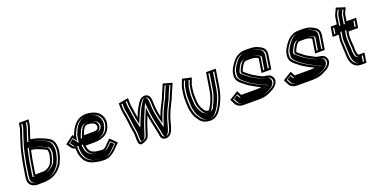

<svg xmlns="http://www.w3.org/2000/svg" viewBox="-25 -1480 4460 2285"><g transform="rotate(-20 2205.5 -337.0)"><path d="M426.1 -266C426.4 -263.3 426.3 -260.7 425.9 -258C424.8 -251.3 424 -244 423.4 -236C422.7 -232 421.8 -228 420.5 -224L415 -202C413.4 -196 411.5 -190.7 409.5 -186C409 -183.3 407.8 -180 405.9 -176C401.8 -167.3 397.9 -157.3 394.1 -146C393.2 -144.7 392.8 -143.7 392.6 -143C387.7 -137 382.7 -130.7 377.6 -124C361 -105.7 344.5 -96.1 320.6 -86L306 -82C298.4 -80.7 290.3 -80 281.7 -80C271.6 -79.3 262.5 -79 254.5 -79H222.5C209.2 -79 199.5 -78.7 193.4 -78H190.4C189.7 -78 188.4 -78.3 186.5 -79L187.1 -83C187.1 -87 187.9 -94.3 189.6 -105L211.5 -243C217.7 -272.5 224 -304.1 230.2 -336C232.1 -348 234.6 -359.7 237.8 -371L241.6 -370C296.2 -364.5 337.3 -342.9 378.6 -326C393.4 -319.7 401.4 -314.2 414.6 -307H415.6C417.8 -303.7 420 -300.7 422.2 -298L421.9 -296C423.5 -288.5 427.6 -275.5 426.1 -266ZM272.1 -493C279.8 -520.2 295.4 -563.4 301.7 -585C309.4 -608.7 319.7 -629.7 323.7 -655L334.5 -723H211.5L200.7 -655C199.7 -648.3 196.5 -642 193.4 -634C172.7 -578.5 152.9 -507.5 134 -448C114.9 -385.9 102.6 -312.1 88.8 -245L66.6 -105C63.9 -87.7 62.5 -75 62.6 -67L62.1 -51C62.6 9.5 108.3 45 178.9 45C183.6 44.3 191.7 44 203 44H235C328.6 44 393.1 17.9 445.9 -31C463 -46.7 472.5 -61.5 487.5 -79C497.5 -91.7 505.2 -106.3 510.5 -123C512.9 -129.7 515 -135 517 -139C531.4 -167 541.3 -204 547 -240C547.3 -246 547.9 -252 548.9 -258C550.3 -267.3 551.2 -277 551.5 -287C548.2 -345.9 531.8 -396.2 485.2 -418C479.1 -421.3 473.6 -424.7 468.8 -428C453.5 -435.6 437.9 -441.5 422.3 -450C378.2 -470.7 329.3 -483.2 272.1 -493ZM447.6 -300.8 448.8 -308.4 442.7 -315.7C441.1 -317.6 439.3 -319.9 437.6 -322.6L431.6 -332H424.6C414.3 -337.8 406.1 -343 391.4 -349.3C365.7 -359.8 335.1 -376.8 299.6 -384.3C283.3 -389 268.7 -392.6 249.8 -394.7L221.2 -402.1L213.4 -373.9C201.8 -331.9 195.1 -284.1 186.6 -243.7L164.6 -105C163 -94.9 162.1 -87 161.9 -81.2L158.7 -61L174.8 -55.3C177.6 -54.3 178.9 -53 186.4 -53H190.8C196.3 -53.6 204.5 -54 218.6 -54H250.6C269.3 -54 291 -54.6 307.8 -57.6L325.5 -62.5C351.8 -73.6 374.4 -86.1 395.3 -109C403.1 -117.6 409.4 -126.8 416.5 -135.4L416.9 -138.1C420.5 -149.1 425 -160.9 428.5 -168.4C430.5 -172.4 432.2 -176.9 433.8 -182.3C436.3 -188.7 437.7 -192.9 439.5 -199.5L444.8 -220.9C446.6 -226.6 447.6 -230.8 448.4 -236L448.5 -237C449.1 -244.6 449.9 -252 450.9 -258C453.6 -275.1 449.5 -293.3 447.6 -300.8ZM264.1 -468.3C299.6 -462.2 325.8 -457.5 354.1 -448.3C375.1 -440.4 392.6 -434.6 408.1 -427.3C425.2 -418.1 440.7 -412.2 453.5 -405.9C459.5 -401.9 464.2 -399.1 470.5 -395.6C487 -386.7 500.1 -373.8 509.9 -355.7C518.4 -339.9 524.4 -311.2 526.1 -282.7C525.8 -272.4 525.2 -266.1 523.9 -258C522.9 -251.6 522.2 -244.6 521.8 -238.7C516.1 -203.5 507.1 -171.2 494.7 -147.2C491.5 -140.7 489.6 -136 486.6 -127.4C481.9 -112.8 475.7 -101.6 468.9 -92.8C451.7 -72.7 444.3 -60.9 430.2 -48C383.4 -4.7 327.7 19 239 19H207C196.2 19 187.9 19.3 181.3 20C119.5 19.4 88.1 -9.9 87.4 -54.6L87.9 -70.6C87.9 -77 88.9 -88.1 91.6 -105L113.7 -244.4C127.8 -312.8 139.9 -385 158.1 -444.2C177.1 -504 197.1 -575.2 217 -628.7C219.3 -634.6 223.8 -642.7 225.7 -655L232.6 -698H305.6L298.7 -655C295.5 -634.3 286.4 -615.9 277.5 -588.7C271.4 -567.8 256 -525.1 247.8 -496.1L241 -472.3ZM465.9 -258C464.9 -251.7 464.1 -244.4 463.5 -236.7L463.4 -236C462.6 -231.3 461.6 -227 460 -222L454.7 -200.4C453 -194.1 451.3 -189.2 449 -183.6C448.2 -180.3 446.2 -174.8 444.3 -171.1C440.9 -163.7 437 -154 433.4 -143.3C433 -141.9 432.4 -140.5 432.2 -140.2L431.9 -138C425.5 -130.3 419.4 -122.7 413 -114.3C391.8 -90.9 366.6 -76.6 337.5 -64.3L316.2 -58.5C304.2 -56.4 293.7 -55.2 279.9 -55C271 -54.5 259.5 -54 250.6 -54H218.6C202.5 -54 198.9 -53.7 192.9 -53H186.4C169 -53 167.2 -55.9 164.2 -56.9L144.1 -64L147 -81.8C147.1 -86.8 148 -94.8 149.6 -105L171.6 -243.4C177.9 -273.7 183.9 -303.6 190.3 -336.3C192.2 -348.2 194.9 -361 198.2 -372.8L207.6 -406.9L256.4 -394.2C276.2 -391.9 292.3 -387.8 308 -383.4C348.5 -374.6 378.9 -357.1 403.3 -347.2C416.7 -341.4 423.8 -337.2 433 -332H444.3L453.2 -318.2C456.5 -312.9 459.6 -309.6 463.3 -305.2L462.4 -299C464.5 -290.3 468.5 -274.9 465.9 -258ZM258 -468.8 226.6 -474.2 232.5 -494.9C240.6 -523.3 256 -566.1 262.2 -587.3C270.6 -613.3 280.2 -632.6 283.7 -655L290.6 -698H247.6L240.7 -655C239.1 -644.8 235.1 -637.3 232.5 -630.6C212.3 -576.5 192.4 -505.3 173.4 -445.6C154.9 -385.3 142.7 -312.5 128.7 -244.6L106.6 -105C103.9 -87.9 102.8 -76.3 102.8 -69.3L102.3 -53.3C103 -1.6 137.4 19 179.6 20C187.8 19.3 196.5 19 207 19H239C318.1 19 366.5 -0.3 413.3 -43.5C427.2 -56.3 435.5 -69.2 452.1 -88.6C459.5 -98.1 466.3 -110.4 471.2 -125.8C474 -133.7 476 -138.6 478.8 -144.3C491.8 -169.5 501.2 -203.6 506.9 -239.1C507.2 -245.1 507.9 -251.8 508.9 -258C510.2 -266.6 510.9 -274 511.2 -284.3C509.6 -312.3 504.4 -343.5 494.6 -359.6C484.7 -377.9 471.3 -391.8 459.1 -397.5C452 -400.8 445.9 -404.8 439.8 -408.9C427.3 -414.9 413.7 -420.1 395.2 -430C380.5 -436.7 365.5 -441.6 343.4 -449.9C316.7 -458.6 293.5 -462.8 258 -468.8Z M1033 -322C1023.6 -322 1008.8 -320 998.7 -320H888.7C894.6 -336.4 899.3 -349.2 908.3 -368C922.5 -399.3 938.3 -427 977.6 -427C1028.2 -422.7 1068.2 -412.8 1073.6 -370C1073.4 -368.7 1073.5 -367.3 1074 -366C1072.9 -359.3 1071.7 -354 1070.4 -350C1067.3 -330 1050 -326.1 1033 -322ZM774.9 -353 774.4 -350 759.6 -370 653.9 -290 691.5 -237C703 -220.2 718.8 -210.2 741.5 -205C740.9 -201.7 740.7 -198.3 740.9 -195C743 -75.5 793.4 6.9 909.6 28C939.2 34.6 967.9 40 1003.7 40H1027.7C1062.4 40 1090.5 27.8 1113.9 13C1131.5 1.2 1160.1 -19.1 1173.5 -35C1194 -58.5 1217 -79.2 1239 -101L1158.7 -181L1111.2 -134C1101.9 -124.9 1094 -117.1 1084.8 -106C1079.4 -101.4 1062.5 -89.7 1059.9 -88C1054.7 -84.9 1051 -83 1043.1 -83H1024.1C1019.5 -83 1014.9 -83.3 1010.3 -84C982.9 -86.8 957.6 -88.8 934.4 -97C888.2 -111.5 869.8 -146.7 865.2 -197H979.2C1098.9 -197 1178.4 -248.8 1197.4 -369C1199.3 -385 1198.8 -398.7 1195.9 -410C1193.3 -433.2 1184.8 -455.4 1172.8 -472C1141.2 -520.2 1081.8 -546.1 1000.1 -550C871.5 -550 815.8 -459.1 774.9 -353ZM982.6 -452H981.6C925 -452 899.4 -405.9 885.5 -375.3C876.4 -356.1 870.8 -341.2 864.9 -324.9L854.2 -295H994.7C1007.6 -295 1022.5 -297 1029 -297H1032.1C1044.7 -300 1065 -301.5 1082.4 -321.7C1089.1 -329.4 1093 -338.5 1095.2 -348.2C1096.8 -353.7 1097.9 -359.4 1099 -366L1099.9 -371.9C1094.1 -434.8 1035.1 -448.7 982.6 -452ZM995.6 -525C1073.5 -521.1 1123.9 -497.4 1151.1 -455.8C1161.5 -441.5 1168.5 -423.1 1170.8 -403.4C1171.9 -393.8 1174 -383.3 1172.4 -368.5C1155.3 -263.1 1093.9 -222 983.2 -222H837.1L840 -190.9C845 -135.8 867.8 -91 923.1 -73.2C951 -63.5 977.1 -61.8 1003.3 -59.2C1010.3 -58.2 1014.3 -58 1020.2 -58H1039.2C1051.5 -58 1064.1 -63.3 1070.5 -67.2C1075.6 -70.3 1092.3 -81.9 1101.7 -90.1C1110.4 -100.6 1117.5 -107.7 1127.7 -117.8L1155.8 -145.7L1203.2 -98.4C1185.8 -81.6 1171.5 -67.9 1155.3 -49.4C1146.4 -38.7 1118.5 -18 1102.5 -7.3C1081.5 5.8 1060 15 1031.6 15H1007.6C974.2 15 948.5 10.2 918.2 3.5C810.4 -16.1 768.2 -89.8 766.2 -199.6C766.1 -202 766.2 -203.2 766.5 -205L769.6 -225.1L750.8 -229.4C732.1 -233.7 721.8 -240.5 713.1 -253.2L688.9 -287.4L751.8 -335.1L789.1 -284.9L799.4 -350C836.6 -445.8 882.7 -524.5 995.6 -525ZM1114.6 -369.8 1114 -366C1112.9 -359.5 1111.7 -353.6 1110.3 -348.8C1107.6 -336.1 1100.6 -324.3 1086.8 -315.1C1066.5 -301.5 1051.1 -300.4 1036.7 -297H1029C1027 -297 1011.8 -295 994.7 -295H839.4L849.5 -323.1C855.3 -339.4 860.7 -353.6 869.7 -372.7C881.2 -397.9 902.3 -452 981.6 -452H984.2C1044 -447.5 1109.3 -429.8 1114.6 -369.8ZM1157.4 -368.7C1159 -383.3 1158.3 -395.6 1156 -404.8C1153.5 -426.1 1146.2 -445.6 1135.5 -460.3C1108.4 -501.8 1063 -521.4 994.7 -525C938.6 -524.4 900.8 -501.3 863 -449.8C845.5 -424.4 828.2 -386.2 814.6 -351.2L799.3 -254.6L748 -323.8L700.8 -288.1L728.7 -248.8C737.6 -235.8 745.9 -231.5 758.6 -228.6L784.3 -222.6L781.5 -205C781.1 -202.6 781 -200.7 781.1 -197.9C781.8 -159.4 785 -130.7 796.3 -102.9C816.4 -43.9 863.7 -7.1 924.2 3.9C954 9.3 977.7 15 1007.6 15H1031.6C1049.8 15 1066.3 9.1 1086.3 -3.3C1101.6 -13.7 1129.2 -34.1 1138.5 -45C1156.1 -65.2 1173.6 -81.8 1191.5 -99.1L1156.5 -133.9L1144.6 -122.2C1135.1 -112.9 1128.4 -106.3 1120.2 -96.4C1112.9 -87.5 1092.3 -74.8 1088.1 -72C1080.9 -67.1 1061.5 -58 1039.2 -58H1020.2C1012.9 -58 1006.1 -58.5 998.9 -59.4C973.3 -62 943.8 -64 912.7 -74.7C849 -95.2 829.8 -141.2 825.1 -193.1L822.4 -222H983.2C1034.6 -222 1069.9 -232.2 1098.1 -254.2C1125.9 -275.9 1148.3 -312.1 1157.4 -368.7Z M1407.6 -534 1408.3 -463C1408.7 -453 1409.8 -443 1411.6 -433C1415.2 -412.3 1417.6 -389.2 1423 -366C1430.7 -325.5 1435.2 -275.3 1440.7 -232C1444.8 -211.1 1449.1 -187.5 1451.5 -167C1453.3 -150.2 1456.8 -139.5 1457.5 -123C1462.3 -70.8 1443.2 30.3 1512 12.5C1537.3 6 1566.3 -8.9 1583.8 -24C1603.1 -55.8 1610.5 -85.2 1623.7 -131C1640.8 -186.7 1658.7 -232.2 1679.7 -282C1687.4 -214.6 1704.5 -152.5 1717.1 -89L1722.1 -64C1725 -47.4 1730.5 -30.1 1731.2 -14C1735.3 12.4 1742.7 34.6 1766.1 43.5C1818.1 63.2 1861.6 27.7 1880.1 -13C1897 -50.4 1911.4 -111.3 1923.9 -157C1933.4 -186.3 1954 -237.7 1965.5 -262L1984.7 -301C1995 -324.6 2001.9 -336.4 2012.5 -357C2025.1 -380 2029.8 -400 2040 -423L2046.2 -437C2053.1 -450 2062.7 -473.6 2068.1 -487L2093.5 -546L1979.5 -578L1954 -518C1949 -506.6 1940.7 -486.1 1935.2 -475C1923.6 -453.3 1916.3 -421.3 1903.2 -399C1873.3 -340.6 1845.1 -288.3 1821 -221C1811.7 -259.6 1804.4 -299 1800.3 -343C1797 -384.1 1799.4 -432.7 1790.8 -466C1782.7 -498.2 1749 -528.1 1700.4 -511C1655 -495 1636.6 -453.5 1612.3 -412C1593.1 -379.9 1577.2 -341.5 1560.7 -301C1559.9 -304.3 1559.1 -308 1558.4 -312C1554.1 -358.8 1543.8 -398.2 1539 -442C1536.9 -459.3 1533.8 -468.7 1533.7 -484L1532.1 -556ZM1433.1 -513.8 1507.3 -526.9 1508.4 -479.7C1508.5 -461.2 1512.1 -450.1 1513.8 -435.4C1518.8 -389.7 1529.1 -350.3 1533.2 -305.9C1533.7 -300.9 1534.9 -296.1 1536 -291.7L1553.3 -219.9L1584 -294.9C1600.5 -335.4 1616 -372.6 1633.6 -402.1C1660.4 -447.7 1674.1 -476.6 1705.4 -487.6C1737.3 -498.8 1760.3 -479.8 1766.2 -456.4C1773.4 -428.4 1771.6 -380.6 1775.1 -337.1C1779.3 -291.5 1786.8 -251.1 1796.3 -211.7L1815.2 -133.6L1844.7 -216.1C1867.9 -280.6 1895.8 -332.8 1925.1 -390C1941.6 -418.8 1948.2 -449.3 1957.5 -466.7C1964.4 -480.8 1972 -499.9 1977.1 -511.3L1992.4 -547.4L2060 -528.4L2044.9 -493.3C2039.1 -479 2029.5 -455.6 2023.7 -444.8L2017 -429.9C2005.4 -403.7 2001.3 -385.5 1990.5 -365.7C1980.1 -345.5 1972.4 -332.1 1961.9 -308.3L1942.9 -269.7C1930.2 -242.9 1909.9 -192 1899.7 -160.5C1887 -114.2 1872.2 -53.1 1857.2 -20.1C1842.9 11.6 1814.6 33.7 1778.2 20C1766 15.3 1760.4 4.2 1756.5 -20.3C1755 -42.3 1749.7 -56.9 1747.1 -72.2L1742 -97.4C1729.1 -162 1712.3 -223.4 1704.8 -288.6L1694.5 -378.6L1656.5 -288.4C1635.3 -238.1 1617 -191.8 1599.5 -134.5C1586.6 -89.8 1579.2 -63.1 1565.2 -38.7C1550.3 -27.3 1528.1 -16.5 1509.3 -11.6C1476.8 -3.2 1489.1 -54.9 1482.8 -128.5C1481.7 -149.4 1478.2 -158.9 1476.6 -173.5C1474.2 -195 1469.5 -219.9 1465.8 -239.6C1460.3 -282.9 1456 -331.7 1447.8 -374.7C1442.6 -397.2 1440.4 -418.8 1436.5 -440.9C1435 -449.7 1434 -459.4 1433.6 -467.5ZM1448 -515.8 1448.5 -465.9C1448.9 -457.1 1449.9 -447.3 1451.5 -438.1C1455.3 -416.4 1457.5 -394.3 1462.8 -371.6C1470.9 -329.4 1475.3 -280.2 1480.8 -236.9C1484.6 -216.9 1489.1 -192.2 1491.6 -171.2C1493.2 -155.9 1496.7 -145.7 1497.6 -126.5C1500.9 -89.5 1496.1 -32.3 1506.9 -12.6C1520.4 -17.2 1536.8 -25.5 1548.6 -34.5C1564 -61.2 1571.3 -88.6 1584.2 -133.2C1601.6 -189.9 1619.7 -236 1640.8 -286.1L1702.9 -433.4L1719.8 -286.2C1727.3 -220.3 1744.2 -158.7 1757 -94.4L1762.1 -69.3C1764.8 -53.7 1770.2 -37.9 1771.4 -18C1775.6 8.4 1785.4 20.3 1789.4 21.8C1801 26.2 1804.7 27.1 1820.4 12.4C1828.5 4.9 1836.2 -5.9 1841.4 -17.5C1857.1 -52.2 1871.5 -112.3 1884.4 -159.2C1894.6 -190.7 1914.7 -240.8 1927.1 -267L1946.1 -305.7C1956.5 -329.4 1964 -342.4 1974.5 -362.7C1985.8 -383.4 1990.2 -402.3 2001.3 -427.4L2007.8 -442.1C2013.9 -453.5 2023.6 -477 2029.3 -491L2046.4 -530.8L2005 -542.4L1992.8 -513.8C1987.7 -502.3 1979.9 -482.8 1973.4 -469.6C1963.5 -450.9 1956.6 -419.8 1941.1 -393.1C1911.7 -335.6 1883.7 -283.4 1860.2 -217.9L1812.6 -85.1L1781.2 -214.9C1771.8 -254.1 1764.3 -294.2 1760.2 -339.2C1756.7 -381.8 1758.7 -430.2 1751.1 -459.7C1744.1 -487.5 1722.8 -490.9 1722.3 -490.8C1696.2 -486.6 1676.9 -451.6 1649.8 -405.5C1631.8 -375.2 1616.1 -337.6 1599.6 -297.1L1549.8 -175.3L1520.9 -294.9C1520 -298.8 1519.1 -303.1 1518.3 -307.5C1514.2 -353 1503.8 -392.5 1498.9 -437.8C1497.1 -453.3 1493.6 -463.9 1493.5 -481.3L1492.5 -523.7Z M2214.6 -553 2192.1 -493 2185.9 -479C2181.1 -465.7 2177.4 -450.7 2174.7 -434L2167.9 -391C2158.2 -329.3 2161.5 -263.6 2164.7 -213C2167.3 -174.3 2174.2 -151.1 2182.8 -119C2194.6 -82.5 2209.9 -60.7 2229.2 -33C2248.4 -3.1 2279.8 19.8 2323.6 28C2388.2 44.8 2446.4 14.9 2477.5 -22C2537.5 -96.9 2581.1 -196.3 2600.5 -319L2633.6 -528H2510.6L2477.5 -319C2476.2 -310.3 2474.4 -301.7 2472.4 -293C2469.4 -274.2 2465.1 -256.4 2459.9 -239C2445.6 -200.7 2434.5 -163.2 2413.9 -132C2409.9 -123.9 2391 -92 2386.6 -92C2381.8 -91.3 2378.1 -91 2375.4 -91L2363.7 -93C2351.4 -96.2 2341 -102.3 2336.7 -112L2327 -126C2305.4 -157.9 2292.8 -192.5 2289 -240C2287.2 -284 2282.5 -337.8 2290.9 -391L2297.7 -434C2299 -442 2300.7 -448.3 2302.7 -453C2312 -477.7 2321.2 -502.3 2330.5 -527ZM2272.7 -434 2265.9 -391C2256.8 -333.6 2261.9 -278.8 2263.7 -234.6C2267.9 -182.9 2281.7 -144.9 2305.3 -109.9L2314.2 -97.1C2323.9 -78.8 2339.1 -72.6 2354.8 -68.5L2369.4 -66H2371.5C2376.1 -66 2380.7 -66.5 2386.2 -67.3C2418.7 -67.3 2435.5 -122.3 2435.5 -122.3C2459.2 -159.3 2469.8 -197.1 2483.5 -233.8C2490 -251.3 2494.3 -273.9 2497.3 -292C2499.4 -301.3 2501.1 -310 2502.5 -319L2531.7 -503H2604.7L2575.5 -319C2556.7 -200 2514.4 -105.4 2458.8 -35.8C2433.7 -6.4 2387.2 17.7 2332.7 3.5C2294.2 -3.7 2267.9 -22.6 2251 -48.9C2231.2 -77.3 2217.9 -96.6 2207.3 -129.3C2198.3 -162.3 2192.4 -182.2 2190 -218.4C2186.8 -268.7 2183.7 -332.9 2192.9 -391L2199.7 -434C2202.1 -448.9 2205.5 -462.4 2209.3 -473.1L2215.4 -486.9L2229 -523.3L2297.7 -507.9C2288.4 -483.1 2277 -460.9 2272.7 -434ZM2393.3 -67.8C2386.4 -66.9 2378.6 -66 2371.5 -66H2366.2L2347.3 -69.2C2326.3 -74.7 2307.6 -84.2 2298.7 -101.5L2289.7 -114.3C2266.2 -149.2 2252.8 -186.3 2248.8 -236.6C2247 -280.8 2242.1 -335.1 2250.9 -391L2257.7 -434C2259.1 -442.7 2260.8 -449.7 2263.8 -456.8C2270.1 -473.7 2277 -492 2283.8 -510.1L2242.3 -519.4L2231 -489.1L2224.8 -475.3C2220.7 -463.6 2217.2 -449.6 2214.7 -434L2207.9 -391C2198.5 -331.6 2201.7 -266.8 2204.9 -216.4C2207.4 -179.4 2213.6 -158.4 2222.4 -125.8C2233.4 -92.1 2246.7 -72.9 2266.6 -44.5C2298.7 5.6 2385.7 34.6 2442.1 -31.6C2498.3 -102 2541.5 -198.7 2560.5 -319L2589.7 -503H2546.7L2517.5 -319C2516.1 -310.1 2514.4 -301.4 2512.3 -292.4C2509.3 -273.8 2504.9 -255.1 2499.2 -236.2C2484.9 -197.8 2474.5 -161 2451.6 -125.6C2450.4 -123.3 2448 -78.4 2393.3 -67.8Z M3131.6 -250C3107.8 -258.4 3083.1 -274.1 3063.1 -285C3047.2 -294.5 3026.1 -303.3 3011.7 -314L2999.3 -324C2979.8 -341.3 2948.3 -359.7 2932 -379H2930C2927.3 -380.5 2925.9 -383.4 2925.3 -387L2926.2 -393C2933.9 -411.7 2939.7 -428.6 2950.2 -443C2959.2 -458.4 2980.2 -493 3002.1 -493C3006.2 -493.7 3009.6 -494 3012.2 -494H3085.2C3092.3 -492.8 3103 -491.4 3109.6 -490C3117.1 -490 3128.8 -484.5 3136.2 -481L3150.9 -473L3156.3 -469L3128.4 -293H3251.4L3279.8 -472C3290.8 -541.4 3251.9 -571.9 3204.8 -592C3185.5 -603.2 3160.8 -611.3 3134.2 -614L3114.6 -616C3108 -616.7 3101.4 -617 3094.7 -617H3031.7C3007.8 -617 2987.3 -613.5 2967.8 -605C2907.2 -583.6 2868.3 -531.3 2835.5 -477C2803.1 -424.6 2791 -352 2817.3 -311C2839.1 -274.1 2877.6 -252.8 2911.5 -224C2932.9 -205 2961.6 -193 2987 -177C3009.6 -163.3 3037.2 -148.3 3065.7 -137C3062.9 -136.3 3060.5 -135.7 3058.4 -135L3042.1 -133C3036.6 -132.3 3031.6 -132 3026.9 -132C3020.8 -131.3 3014.7 -131 3008.7 -131H2815.7C2814.4 -131 2813.1 -131.3 2811.9 -132H2810.9L2780.9 -189L2668.8 -119C2678.9 -99.2 2690.9 -81 2699.5 -60C2714.5 -31.5 2749.2 -8 2796.3 -8H2989.3C2996.6 -8 3004.3 -8.3 3012.4 -9C3061.5 -9 3106.5 -22.7 3141.7 -42L3161.2 -52C3182 -62.6 3198.1 -70.9 3215.9 -88C3250.7 -120.2 3263.8 -162.5 3242.8 -201C3226.7 -229.8 3202.5 -239.8 3161.6 -244C3151.8 -244 3138.5 -250 3131.6 -250ZM2993.2 -33H2800.2C2761.7 -33 2734.2 -52.7 2722.8 -73.3C2716.8 -87.9 2709.1 -101.4 2702.7 -112.8L2769 -154.1L2793.8 -107H2803.9C2806.4 -106.3 2809 -106 2811.8 -106H3004.8C3011.2 -106 3018.2 -106.4 3024.3 -107C3031.7 -107.1 3035.1 -107.4 3041.2 -108.2L3060.1 -110.5C3062.8 -111.4 3064.4 -111.9 3067.9 -112.7L3148.9 -132.2L3078.2 -160.4C3051.4 -171.1 3024.3 -185.6 3002.8 -198.8C2975.5 -215.9 2948 -227.7 2929.8 -243.9C2893.2 -275 2858.2 -294.7 2839.4 -326.3C2819.6 -357.2 2827.8 -420.1 2856.7 -466.7C2889 -520.3 2923.4 -564.1 2972.9 -581.6C2989.3 -587.4 3004.5 -592 3027.8 -592H3090.8C3096.6 -592 3102.4 -591.7 3108.1 -591.1L3127.8 -589.1C3151.7 -586.7 3173.9 -579 3190.6 -569.3C3235.4 -550.2 3263.7 -528.2 3254.8 -472L3230.4 -318H3157.4L3183.4 -482.4L3166.9 -494.7L3150.4 -503.6C3142.8 -507.2 3130.8 -513.6 3116.4 -514.9C3107.8 -516.6 3098.1 -517.8 3091.3 -519H3016.2C3012.3 -519 3007 -518.4 3004 -518C2957.5 -514.1 2935.7 -464.7 2929.5 -454.1C2914.1 -432.1 2909.6 -415.3 2901.7 -396.1L2899.7 -382.9C2901.4 -373.2 2903.7 -363 2916.5 -356C2934 -338.7 2963.8 -319.3 2981.2 -304L2994.3 -293.4C3012.6 -279.8 3033 -271.8 3048.1 -262.8C3068.9 -251.5 3095 -235.1 3123.6 -225H3126.9C3130.1 -224.4 3144 -219.5 3156.2 -219C3193.6 -215.1 3208.2 -207.8 3220.2 -186.5C3235.6 -158.3 3227.4 -130.1 3200 -104.8C3185.1 -90.4 3173.7 -84.7 3152.6 -73.9L3132.6 -63.7C3100.8 -46.2 3060.9 -34 3016.4 -34H3015.3C3007.7 -33.4 3000.1 -33 2993.2 -33ZM3013.7 -34H3016.4C3053.3 -34 3087.4 -43.9 3117.4 -60.4L3137.6 -70.7C3158.9 -81.5 3168.1 -85.9 3183 -100.3C3210.9 -126.1 3221.4 -160.1 3204.7 -190.8C3192.5 -212.6 3182.9 -215.8 3153.9 -219C3137.1 -220.2 3129.3 -223.1 3122.6 -225H3117.6C3084.7 -236.6 3056 -254.1 3034.4 -265.8C3020.2 -274.3 2999.5 -282.2 2979.4 -297.2L2966.1 -307.9C2949.6 -322.6 2920 -342.2 2902.4 -359C2887.4 -368.9 2886.2 -376.9 2884.9 -384.4L2886.6 -394.9C2894.2 -413.8 2899.4 -431 2913.1 -450.4C2917.4 -457.7 2932.1 -511.6 2999.6 -517.8C3004.3 -518.4 3009.9 -519 3016.2 -519H3094.4C3102.9 -517.5 3108.8 -516.9 3121.2 -514.7C3145 -511.9 3155.4 -504.8 3163.4 -501L3181.1 -491.4L3197.8 -478.9L3172.4 -318H3215.4L3239.8 -472C3249.5 -533.6 3219 -554.2 3179.9 -570.9C3162.6 -578.3 3145.1 -587.2 3124 -589.3L3104.3 -591.3C3099.8 -591.8 3095.3 -592 3090.8 -592H3027.8C3009.1 -592 2999 -589.5 2986.9 -584.2C2944.1 -569.1 2906.7 -526.1 2873 -470.2C2843.2 -422.2 2834.2 -354.3 2855 -321.9C2873.9 -289.9 2907.4 -271.8 2944.9 -239.8C2962.1 -224.6 2988.4 -213.4 3016.8 -195.6C3037.7 -182.8 3064.4 -168.5 3089.7 -158.4L3154.7 -132.5L3076.9 -113.8C3073.1 -112.9 3071.5 -112.3 3068.2 -111.2L3046 -108.5C3039.3 -107.7 3034.9 -107.3 3026.6 -107C3020.5 -106.5 3011.9 -106 3004.8 -106H2811.8C2810.8 -106 2800.8 -106.8 2799.5 -107H2780.5L2761.5 -143.2L2715 -114.2C2722.8 -100.2 2730.7 -87 2738.2 -69.2C2750.6 -46.4 2776.1 -33 2800.2 -33H2993.2C2999.3 -33 3006.9 -33.4 3013.7 -34Z M3809.6 -250C3785.8 -258.4 3761.1 -274.1 3741.1 -285C3725.2 -294.5 3704.1 -303.3 3689.7 -314L3677.3 -324C3657.8 -341.3 3626.3 -359.7 3610 -379H3608C3605.3 -380.5 3603.9 -383.4 3603.3 -387L3604.2 -393C3611.9 -411.7 3617.7 -428.6 3628.2 -443C3637.2 -458.4 3658.2 -493 3680.1 -493C3684.2 -493.7 3687.6 -494 3690.2 -494H3763.2C3770.3 -492.8 3781 -491.4 3787.6 -490C3795.1 -490 3806.8 -484.5 3814.2 -481L3828.9 -473L3834.3 -469L3806.4 -293H3929.4L3957.8 -472C3968.8 -541.4 3929.9 -571.9 3882.8 -592C3863.5 -603.2 3838.8 -611.3 3812.2 -614L3792.6 -616C3786 -616.7 3779.4 -617 3772.7 -617H3709.7C3685.8 -617 3665.3 -613.5 3645.8 -605C3585.2 -583.6 3546.3 -531.3 3513.5 -477C3481.1 -424.6 3469 -352 3495.3 -311C3517.1 -274.1 3555.6 -252.8 3589.5 -224C3610.9 -205 3639.6 -193 3665 -177C3687.6 -163.3 3715.2 -148.3 3743.7 -137C3740.9 -136.3 3738.5 -135.7 3736.4 -135L3720.1 -133C3714.6 -132.3 3709.6 -132 3704.9 -132C3698.8 -131.3 3692.7 -131 3686.7 -131H3493.7C3492.4 -131 3491.1 -131.3 3489.9 -132H3488.9L3458.9 -189L3346.8 -119C3356.9 -99.2 3368.9 -81 3377.5 -60C3392.5 -31.5 3427.2 -8 3474.3 -8H3667.3C3674.6 -8 3682.3 -8.3 3690.4 -9C3739.5 -9 3784.5 -22.7 3819.7 -42L3839.2 -52C3860 -62.6 3876.1 -70.9 3893.9 -88C3928.7 -120.2 3941.8 -162.5 3920.8 -201C3904.7 -229.8 3880.5 -239.8 3839.6 -244C3829.8 -244 3816.5 -250 3809.6 -250ZM3671.2 -33H3478.2C3439.7 -33 3412.2 -52.7 3400.8 -73.3C3394.8 -87.9 3387.1 -101.4 3380.7 -112.8L3447 -154.1L3471.8 -107H3481.9C3484.4 -106.3 3487 -106 3489.8 -106H3682.8C3689.2 -106 3696.2 -106.4 3702.3 -107C3709.7 -107.1 3713.1 -107.4 3719.2 -108.2L3738.1 -110.5C3740.8 -111.4 3742.4 -111.9 3745.9 -112.7L3826.9 -132.2L3756.2 -160.4C3729.4 -171.1 3702.3 -185.6 3680.8 -198.8C3653.5 -215.9 3626 -227.7 3607.8 -243.9C3571.2 -275 3536.2 -294.7 3517.4 -326.3C3497.6 -357.2 3505.8 -420.1 3534.7 -466.7C3567 -520.3 3601.4 -564.1 3650.9 -581.6C3667.3 -587.4 3682.5 -592 3705.8 -592H3768.8C3774.6 -592 3780.4 -591.7 3786.1 -591.1L3805.8 -589.1C3829.7 -586.7 3851.9 -579 3868.6 -569.3C3913.4 -550.2 3941.7 -528.2 3932.8 -472L3908.4 -318H3835.4L3861.4 -482.4L3844.9 -494.7L3828.4 -503.6C3820.8 -507.2 3808.8 -513.6 3794.4 -514.9C3785.8 -516.6 3776.1 -517.8 3769.3 -519H3694.2C3690.3 -519 3685 -518.4 3682 -518C3635.5 -514.1 3613.7 -464.7 3607.5 -454.1C3592.1 -432.1 3587.6 -415.3 3579.7 -396.1L3577.7 -382.9C3579.4 -373.2 3581.7 -363 3594.5 -356C3612 -338.7 3641.8 -319.3 3659.2 -304L3672.3 -293.4C3690.6 -279.8 3711 -271.8 3726.1 -262.8C3746.9 -251.5 3773 -235.1 3801.6 -225H3804.9C3808.1 -224.4 3822 -219.5 3834.2 -219C3871.6 -215.1 3886.2 -207.8 3898.2 -186.5C3913.6 -158.3 3905.4 -130.1 3878 -104.8C3863.1 -90.4 3851.7 -84.7 3830.6 -73.9L3810.6 -63.7C3778.8 -46.2 3738.9 -34 3694.4 -34H3693.3C3685.7 -33.4 3678.1 -33 3671.2 -33ZM3691.7 -34H3694.4C3731.3 -34 3765.4 -43.9 3795.4 -60.4L3815.6 -70.7C3836.9 -81.5 3846.1 -85.9 3861 -100.3C3888.9 -126.1 3899.4 -160.1 3882.7 -190.8C3870.5 -212.6 3860.9 -215.8 3831.9 -219C3815.1 -220.2 3807.3 -223.1 3800.6 -225H3795.6C3762.7 -236.6 3734 -254.1 3712.4 -265.8C3698.2 -274.3 3677.5 -282.2 3657.4 -297.2L3644.1 -307.9C3627.6 -322.6 3598 -342.2 3580.4 -359C3565.4 -368.9 3564.2 -376.9 3562.9 -384.4L3564.6 -394.9C3572.2 -413.8 3577.4 -431 3591.1 -450.4C3595.4 -457.7 3610.1 -511.6 3677.6 -517.8C3682.3 -518.4 3687.9 -519 3694.2 -519H3772.4C3780.9 -517.5 3786.8 -516.9 3799.2 -514.7C3823 -511.9 3833.4 -504.8 3841.4 -501L3859.1 -491.4L3875.8 -478.9L3850.4 -318H3893.4L3917.8 -472C3927.5 -533.6 3897 -554.2 3857.9 -570.9C3840.6 -578.3 3823.1 -587.2 3802 -589.3L3782.3 -591.3C3777.8 -591.8 3773.3 -592 3768.8 -592H3705.8C3687.1 -592 3677 -589.5 3664.9 -584.2C3622.1 -569.1 3584.7 -526.1 3551 -470.2C3521.2 -422.2 3512.2 -354.3 3533 -321.9C3551.9 -289.9 3585.4 -271.8 3622.9 -239.8C3640.1 -224.6 3666.4 -213.4 3694.8 -195.6C3715.7 -182.8 3742.4 -168.5 3767.7 -158.4L3832.7 -132.5L3754.9 -113.8C3751.1 -112.9 3749.5 -112.3 3746.2 -111.2L3724 -108.5C3717.3 -107.7 3712.9 -107.3 3704.6 -107C3698.5 -106.5 3689.9 -106 3682.8 -106H3489.8C3488.8 -106 3478.8 -106.8 3477.5 -107H3458.5L3439.5 -143.2L3393 -114.2C3400.8 -100.2 3408.7 -87 3416.2 -69.2C3428.6 -46.4 3454.1 -33 3478.2 -33H3671.2C3677.3 -33 3684.9 -33.4 3691.7 -34Z M4281.4 -110C4280.8 -110 4280.5 -110.3 4280.6 -111C4277.7 -116.7 4274 -127.9 4273.4 -135L4271.1 -152C4270.4 -159.2 4267.3 -165.9 4268.6 -174C4271.4 -216.6 4262.7 -256.8 4262.4 -299C4262 -316.3 4259.7 -339 4262.7 -358L4269.8 -403H4391.8L4411.3 -526H4289.3L4303.6 -616L4304.7 -617L4336.6 -686L4224.4 -722C4213.7 -699 4203 -676.1 4192.4 -653C4186.5 -641 4182.6 -629 4180.7 -617L4166.9 -530H4089.9L4070.5 -407H4147.5L4139.7 -358C4137.3 -342.7 4136.5 -327.3 4137.4 -312C4138 -277.6 4139.9 -247.6 4141.2 -216L4143 -196C4143.4 -185.3 4143.6 -176.7 4143.9 -170C4144.6 -166 4144.8 -163 4144.5 -161C4143.9 -153 4144.2 -144.7 4145.5 -136L4146.7 -118L4149 -101C4154.8 -67.8 4166.5 -34.5 4188.2 -14C4208.2 4.8 4232.6 20 4272.8 20H4342.8L4362.3 -103H4292.3C4287.2 -103 4284.1 -106.8 4281.4 -110ZM4236 -690.8 4302.8 -669.4 4284.7 -630.3 4280.2 -626.4 4260.3 -501H4382.3L4370.8 -428H4248.8L4237.7 -358C4233.9 -334.3 4236.8 -310.3 4237 -294.8C4237.3 -267.4 4240.2 -237.5 4242.4 -214C4242.4 -196.1 4243.9 -182.4 4243.4 -172.7C4241.3 -155 4245.6 -148.5 4245.9 -145.4L4248.2 -128.8C4249.7 -115.9 4252.3 -108.8 4256.1 -100.3L4263.2 -89.7C4266.4 -86.2 4274 -78 4288.4 -78H4333.4L4321.8 -5H4276.8C4243.5 -5 4225 -16.6 4207.2 -33.3C4190.6 -49 4179.4 -78.4 4174 -108.5L4171.9 -124.2L4170.7 -142.4C4169.8 -148.8 4169.4 -158.3 4169.7 -162C4171.3 -179.6 4168.8 -183.4 4168.3 -201.3L4166.5 -221.5C4165.1 -254.3 4163.3 -282 4162.7 -316.8C4161.8 -331.6 4162.5 -344.2 4164.7 -358L4176.4 -432H4099.4L4111 -505H4188L4205.7 -617C4209.7 -642.1 4226.7 -670.7 4236 -690.8ZM4248.7 -93 4240.9 -104C4237.3 -111.9 4234.4 -120.6 4233.3 -130.9L4231 -147.8C4230.6 -152.1 4226.6 -159.2 4228.4 -173.2C4229.2 -186 4227.5 -198.2 4227.5 -215.9C4225.3 -239.6 4222.4 -269.3 4222.2 -296.3C4221.9 -312.5 4219.2 -336 4222.7 -358L4233.8 -428H4355.8L4367.3 -501H4245.3L4264.7 -623.2L4268.3 -626.3L4289.4 -671.9L4248 -685.2C4242.3 -672.9 4236.8 -661 4230.9 -648.1C4225.5 -637.2 4222.4 -627.4 4220.7 -617L4203 -505H4126L4114.4 -432H4191.4L4179.7 -358C4177.4 -343.6 4176.7 -330 4177.6 -315.1C4178.2 -280.4 4180 -251.8 4181.4 -219.5L4183.2 -199.4C4183.5 -188.2 4183.8 -180.8 4184.1 -174.1C4185.7 -163 4183.8 -152.6 4185.7 -140.1L4186.8 -122L4189 -105.8C4194.5 -74.8 4206.8 -44 4222.4 -29.1C4240.6 -12.1 4255.2 -5 4276.8 -5H4306.8L4318.4 -78H4288.4C4260.4 -78 4251.1 -90.5 4248.7 -93Z"/></g></svg>

Font: Tape
Style: Regular
Weight: 500
Foundry: Cannot Into Space Fonts
Version: Version 0.97